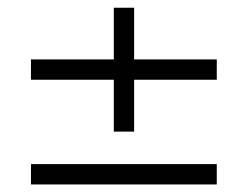

<svg xmlns="http://www.w3.org/2000/svg" viewBox="-20 -560 640 496"><path d="M274 -220V-354H60V-406.5H274V-540H326.5V-406.5H540V-354H326.5V-220ZM60 -83.5V-136H540V-83.5Z"/></svg>

Font: Manrope ExtraLight Light
Style: Regular
Weight: 300
Version: Version 4.504